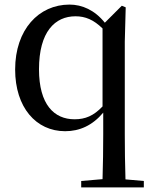

<svg xmlns="http://www.w3.org/2000/svg" viewBox="-20 -557 657 837"><path d="M426 260H607V232L527 225C525 159 524 94 524 29V-376L528 -525L511 -532L437 -458C393 -513 338 -537 283 -537C149 -537 46 -428 46 -254C46 -89 137 15 264 15C327 15 383 -10 430 -66V29C430 94 429 159 427 224L334 232V260ZM427 -93C388 -52 352 -37 305 -37C216 -37 150 -101 150 -255C150 -419 220 -486 309 -486C352 -486 388 -471 427 -433Z"/></svg>

Font: Noto Serif CJK SC Medium
Style: Regular
Weight: 500
Designer: Ryoko NISHIZUKA 西塚涼子 (kana & ideographs); Frank Grießhammer (Latin, Greek & Cyrillic); Wenlong ZHANG 张文龙 (bopomofo); San
Foundry: Adobe
Version: Version 2.001;hotconv 1.1.0;makeotfexe 2.6.0